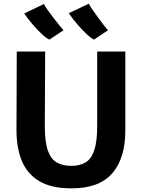

<svg xmlns="http://www.w3.org/2000/svg" viewBox="-20 -1026 778 1054"><path d="M373 8Q262.5 8 196.2 -31.2Q130 -70.5 100.2 -142Q70.5 -213.5 70.5 -311.5L72 -743H228L226 -334Q226 -246.5 242.8 -199.2Q259.5 -152 292.2 -133.8Q325 -115.5 372.5 -115.5Q418 -115.5 449.5 -134.2Q481 -153 497.2 -200.5Q513.5 -248 513.5 -334V-743H668V-309Q668 -158 596.5 -75Q525 8 373 8ZM496 -808.5Q478.5 -817 453.8 -840.5Q429 -864 403.2 -894.2Q377.5 -924.5 357.5 -953.5L468 -1006Q472 -996 486.8 -974.2Q501.5 -952.5 519.5 -928Q537.5 -903.5 552.5 -884.2Q567.5 -865 573 -860ZM251 -808.5Q233 -817 207.8 -840.8Q182.5 -864.5 157 -894.5Q131.5 -924.5 113 -952L221 -1004Q225 -994.5 240.2 -973.2Q255.5 -952 274 -927.5Q292.5 -903 308.2 -884Q324 -865 329 -860Z"/></svg>

Font: Merriweather Sans
Style: Bold
Weight: 700
Designer: Eben Sorkin
Foundry: Eben Sorkin
Version: Version 1.008; ttfautohint (v1.7.19-72a1) -l 8 -r 50 -G 200 